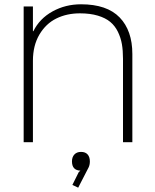

<svg xmlns="http://www.w3.org/2000/svg" viewBox="-20 -660 719 891"><path d="M397 88.9Q397 105.5 391.1 117.2L342.8 210.9L315.9 198.2L345.2 139.2L353 131.8Q314 130.4 314 88.9Q314 68.8 325.2 56.9Q336.4 44.9 356 44.9Q376 44.9 386.5 56.6Q397 68.4 397 88.9ZM594.2 -409.2V0H550.8V-387.2Q550.8 -425.3 545.7 -455.1Q540.5 -484.9 527.1 -512.5Q513.7 -540 491.7 -558.3Q469.7 -576.7 434.1 -587.4Q398.4 -598.1 351.1 -598.1Q290 -598.1 241.5 -574.2Q192.9 -550.3 162.8 -499.5Q132.8 -448.7 132.8 -377.9V0H89.8V-629.9H132.8V-515.1H134.8Q163.6 -573.7 223.6 -606.9Q283.7 -640.1 356 -640.1Q476.1 -640.1 535.2 -579.1Q594.2 -518.1 594.2 -409.2Z"/></svg>

Font: Sinkin Sans 200 X Light
Style: Regular
Weight: 200
Designer: Keith Bates
Foundry: K-Type
Version: Sinkin Sans (version 1.0)  by Keith Bates   •   © 2014   www